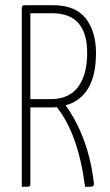

<svg xmlns="http://www.w3.org/2000/svg" viewBox="-20 -720 423 740"><path d="M233 -314Q322 -189 342 -13Q342 -5 339.5 -3Q337 -1 327 0H308Q281 -205 199 -307Q191 -306 176 -306H97V-11Q97 -3 93 -1.5Q89 0 64 0V-689Q64 -700 75 -700H86H183Q271 -700 310.5 -649Q350 -598 350 -516Q350 -347 233 -314ZM97 -338H176Q246 -338 281 -385Q316 -432 316 -516Q316 -669 181 -669H97Z"/></svg>

Font: Yanone Kaffeesatz Thin
Style: Regular
Weight: 250
Designer: Yanone (Cyrillic: Daniel Pouzeot)
Foundry: Yanone
Version: Version 1.003;PS 001.003;hotconv 1.0.88;makeotf.lib2.5.64775